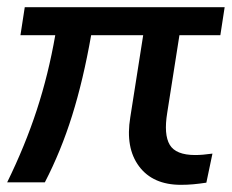

<svg xmlns="http://www.w3.org/2000/svg" viewBox="-26 -508 647 535"><path d="M478 7Q400 7 361.5 -44.5Q323 -96 337 -181L373 -410H228Q206 -285 175 -186Q144 -87 99 0H-6Q44 -102 76.5 -201.5Q109 -301 128 -410H31L43 -488H600L588 -410H474L440 -194Q430 -133 447 -104.5Q464 -76 518 -76Q528 -76 540 -77Q552 -78 566 -80L549 1Q529 4 512.5 5.5Q496 7 478 7Z"/></svg>

Font: Nunito Sans SemiBold
Style: Italic
Weight: 600
Italic angle: -9°
Designer: Vernon Adams
Foundry: Vernon Adams
Version: Version 3.006; ttfautohint (v1.8.3)